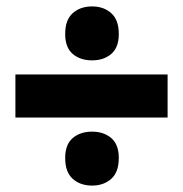

<svg xmlns="http://www.w3.org/2000/svg" viewBox="-20 -669 569 598"><path d="M267 -91Q230 -91 206.5 -112Q183 -133 183 -177Q183 -219 206.5 -239Q230 -259 267 -259Q303 -259 326.5 -239Q350 -219 350 -177Q350 -133 326.5 -112Q303 -91 267 -91ZM28 -437H502V-303H28ZM267 -481Q230 -481 206.5 -501Q183 -521 183 -563Q183 -607 206.5 -628Q230 -649 267 -649Q303 -649 326.5 -628Q350 -607 350 -563Q350 -521 326.5 -501Q303 -481 267 -481Z"/></svg>

Font: Encode Sans Narrow
Style: Black
Weight: 900
Designer: Pablo Impallari, Andres Torresi
Foundry: Pablo Impallari, Andres Torresi
Version: Version 1.000; ttfautohint (v1.00) -l 8 -r 50 -G 200 -x 14 -